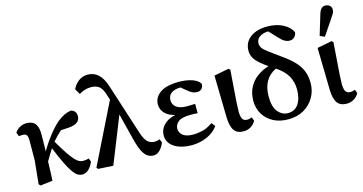

<svg xmlns="http://www.w3.org/2000/svg" viewBox="-81 -1133 2853 1507"><g transform="rotate(-15 1346.0 -380.0)"><path d="M94 12 81 -1 100 -191 101 -352Q101 -381 93 -394.5Q85 -408 62 -408Q55 -408 46 -407.5Q37 -407 29 -406L17 -438Q34 -462 58 -475.5Q82 -489 113 -489Q162 -489 184 -458.5Q206 -428 204 -366L202 -236Q239 -300 282.5 -355Q326 -410 363 -441Q395 -466 420.5 -478Q446 -490 474 -494Q493 -490 505 -477Q517 -464 517 -438Q517 -406 492 -389Q467 -372 421 -369L360 -366Q341 -349 323 -330.5Q305 -312 288 -292Q326 -226 353 -186Q380 -146 400 -124.5Q420 -103 435.5 -95.5Q451 -88 465 -88Q480 -88 492.5 -90Q505 -92 513 -95L524 -68Q512 -35 488 -10.5Q464 14 433 14Q416 14 399 5Q382 -4 362 -30.5Q342 -57 316 -109Q290 -161 255 -247Q241 -224 227 -202Q213 -180 199 -155Q198 -115 196.5 -75Q195 -35 193 0Z M1013 14Q989 14 967.5 2Q946 -10 927.5 -43.5Q909 -77 892 -141L835 -366L685 10L562 3L553 -10L794 -498L777 -550Q761 -597 737 -614Q713 -631 673 -631Q645 -631 620.5 -622.5Q596 -614 577 -602L551 -647Q568 -685 600.5 -709Q633 -733 674 -733Q724 -733 759.5 -701Q795 -669 818 -597L951 -184Q971 -125 994.5 -106.5Q1018 -88 1046 -88Q1068 -88 1090 -96L1101 -68Q1090 -37 1066.5 -11.5Q1043 14 1013 14Z M1323 14Q1269 14 1224.5 -1Q1180 -16 1154 -45.5Q1128 -75 1128 -117Q1128 -163 1161 -199Q1194 -235 1257 -249Q1203 -262 1175 -292.5Q1147 -323 1147 -363Q1147 -419 1197 -456Q1247 -493 1353 -493Q1413 -493 1460 -476.5Q1507 -460 1522 -431Q1522 -409 1509 -393.5Q1496 -378 1471 -378Q1452 -378 1434 -386Q1416 -394 1387 -419L1353 -447Q1306 -447 1278.5 -427.5Q1251 -408 1251 -370Q1251 -334 1279.5 -312.5Q1308 -291 1366 -291Q1381 -291 1395 -291.5Q1409 -292 1431 -293V-217Q1406 -219 1394.5 -219Q1383 -219 1372 -219Q1301 -219 1273 -195.5Q1245 -172 1245 -140Q1245 -108 1272 -86Q1299 -64 1354 -64Q1392 -64 1432 -73.5Q1472 -83 1515 -114L1539 -84Q1505 -37 1447 -11.5Q1389 14 1323 14Z M1744 14Q1692 14 1668 -19.5Q1644 -53 1642 -126L1635 -468L1754 -491L1767 -481Q1760 -379 1755 -315.5Q1750 -252 1747.5 -212Q1745 -172 1745 -140Q1747 -97 1759 -82Q1771 -67 1794 -67Q1804 -67 1814 -69.5Q1824 -72 1833 -75L1844 -45Q1829 -18 1803 -2Q1777 14 1744 14Z M2108 14Q2039 14 1987.5 -13Q1936 -40 1907 -87.5Q1878 -135 1878 -197Q1878 -259 1902.5 -305.5Q1927 -352 1969 -383Q2011 -414 2064 -430Q1995 -477 1969 -511Q1943 -545 1943 -586Q1943 -654 1995 -693.5Q2047 -733 2134 -733Q2208 -733 2261.5 -704.5Q2315 -676 2334 -633Q2331 -611 2316.5 -595.5Q2302 -580 2277 -580Q2258 -580 2237.5 -591Q2217 -602 2192 -630L2132 -694Q2089 -693 2061.5 -674Q2034 -655 2034 -622Q2034 -601 2046 -584Q2058 -567 2089.5 -543.5Q2121 -520 2178 -479Q2243 -434 2280 -394Q2317 -354 2333 -312Q2349 -270 2349 -217Q2349 -153 2318.5 -100.5Q2288 -48 2234 -17Q2180 14 2108 14ZM2003 -198Q2003 -114 2036.5 -74Q2070 -34 2117 -34Q2174 -34 2203.5 -78.5Q2233 -123 2233 -195Q2233 -258 2204.5 -307Q2176 -356 2115 -396Q2003 -343 2003 -198Z M2582 14Q2530 14 2506 -19.5Q2482 -53 2480 -126L2473 -468L2592 -491L2605 -481Q2598 -379 2593 -315.5Q2588 -252 2585.5 -212Q2583 -172 2583 -140Q2585 -97 2597 -82Q2609 -67 2632 -67Q2642 -67 2652 -69.5Q2662 -72 2671 -75L2682 -45Q2667 -18 2641 -2Q2615 14 2582 14ZM2513 -555 2563 -720Q2572 -750 2585 -762Q2598 -774 2616 -774Q2638 -774 2652 -761.5Q2666 -749 2666 -728Q2666 -712 2658.5 -699Q2651 -686 2637 -665L2551 -538Z"/></g></svg>

Font: Source Serif Pro Semibold
Style: Regular
Weight: 600
Designer: Frank Grießhammer
Foundry: Adobe Systems Incorporated
Version: Version 3.000;hotconv 1.0.109;makeotfexe 2.5.65596